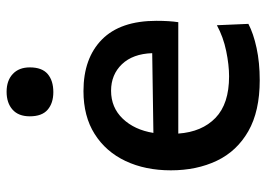

<svg xmlns="http://www.w3.org/2000/svg" viewBox="-130 -646 788 567"><g transform="rotate(-90 263.5 -362.0)"><path d="M310.5 11.5Q219 11.5 160 -22.2Q101 -56 72.8 -115.2Q44.5 -174.5 44.5 -251Q44.5 -326.5 72 -384.8Q99.5 -443 151.8 -476Q204 -509 278.5 -509Q375.5 -509 430.8 -454.5Q486 -400 486 -293.5Q486 -255.5 482 -229H153Q158 -159 199.5 -119Q241 -79 322 -79Q355.5 -79 396.8 -87.5Q438 -96 473 -115L477 -22Q448.5 -7 405.8 2.2Q363 11.5 310.5 11.5ZM279.5 -427.5Q230 -427.5 197 -393Q164 -358.5 155 -302.5L390.5 -306Q388.5 -363.5 357.8 -395.5Q327 -427.5 279.5 -427.5ZM275.5 -598Q243 -598 223.5 -614.8Q204 -631.5 204 -667.5Q204 -701 223.8 -718.5Q243.5 -736 276.5 -736Q309.5 -736 329 -717.8Q348.5 -699.5 348.5 -667.5Q348.5 -631.5 329 -614.8Q309.5 -598 275.5 -598Z"/></g></svg>

Font: Commissioner Medium
Style: Regular
Weight: 500
Designer: Kostas Bartsokas
Foundry: Kostas Bartsokas
Version: Version 1.000; ttfautohint (v1.8.3)